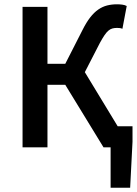

<svg xmlns="http://www.w3.org/2000/svg" viewBox="-20 -686 640 894"><path d="M495 188V0H462L284 -291H201V0H85V-654H201V-389H284L364 -546Q382 -582 400 -605Q418 -628 437.5 -641.5Q457 -655 478.5 -660.5Q500 -666 525 -666Q536 -666 548.5 -664.5Q561 -663 570 -658L550 -552Q543 -555 536 -555.5Q529 -556 524 -556Q513 -556 503.5 -553.5Q494 -551 485 -543.5Q476 -536 466.5 -522Q457 -508 445 -486L375 -350L528 -98H597V-26L586 188Z"/></svg>

Font: Source Code Pro Semibold
Style: Regular
Weight: 600
Monospace: yes
Designer: Paul D. Hunt, Teo Tuominen
Foundry: Adobe Systems Incorporated
Version: Version 2.030;PS 1.000;hotconv 16.6.51;makeotf.lib2.5.65220